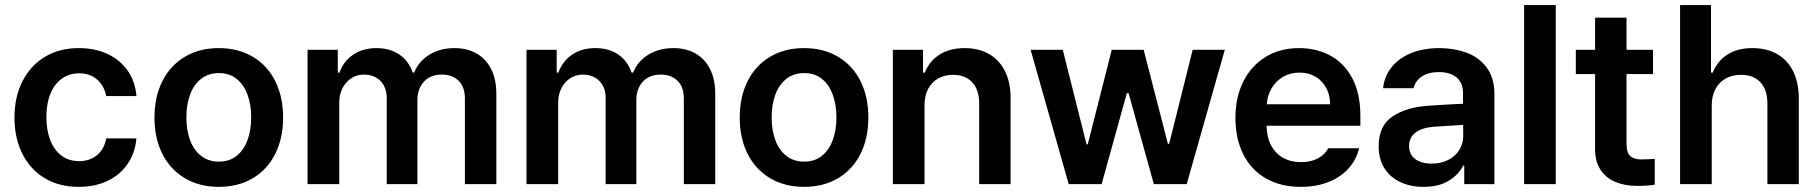

<svg xmlns="http://www.w3.org/2000/svg" viewBox="-20 -727 7180 758"><path d="M37.1 -262.7Q37.1 -343.3 68.4 -405.5Q99.6 -467.8 157 -502.4Q214.4 -537.1 291 -537.1Q355 -537.1 405 -513.7Q455.1 -490.2 484.6 -447.3Q514.2 -404.3 518.6 -347.7H399.4Q391.6 -387.7 363.8 -412.6Q335.9 -437.5 292 -437.5Q253.4 -437.5 224.4 -416.7Q195.3 -396 179.2 -357.2Q163.1 -318.4 163.1 -265.6Q163.1 -211.4 179 -172.1Q194.8 -132.8 223.9 -111.8Q252.9 -90.8 292 -90.8Q334 -90.8 362.8 -114.3Q391.6 -137.7 399.4 -180.7H518.6Q513.7 -124.5 484.6 -81.1Q455.6 -37.6 405.8 -13.4Q356 10.7 291 10.7Q213.4 10.7 156 -23.9Q98.6 -58.6 67.9 -120.6Q37.1 -182.6 37.1 -262.7Z M589.8 -262.7Q589.8 -344.7 621.1 -406.7Q652.3 -468.8 710 -502.9Q767.6 -537.1 843.8 -537.1Q920.4 -537.1 978 -502.9Q1035.6 -468.8 1066.7 -406.7Q1097.7 -344.7 1097.7 -262.7Q1097.7 -181.2 1066.4 -119.1Q1035.2 -57.1 977.8 -23.2Q920.4 10.7 843.8 10.7Q767.6 10.7 710 -23.4Q652.3 -57.6 621.1 -119.4Q589.8 -181.2 589.8 -262.7ZM971.7 -263.7Q971.7 -313 957.3 -352.8Q942.9 -392.6 914.3 -415.5Q885.7 -438.5 844.7 -438.5Q802.7 -438.5 773.7 -415.5Q744.6 -392.6 730.2 -353Q715.8 -313.5 715.8 -263.7Q715.8 -213.9 730.2 -174.3Q744.6 -134.8 773.7 -111.8Q802.7 -88.9 844.7 -88.9Q885.7 -88.9 914.3 -111.8Q942.9 -134.8 957.3 -174.3Q971.7 -213.9 971.7 -263.7Z M1194.3 -530.3H1313.5V-440.4H1320.3Q1336.4 -485.8 1374.8 -511.5Q1413.1 -537.1 1465.8 -537.1Q1519.5 -537.1 1556.6 -511.7Q1593.8 -486.3 1609.4 -440.4H1615.2Q1632.8 -484.9 1675 -511Q1717.3 -537.1 1774.4 -537.1Q1823.2 -537.1 1860.6 -516.4Q1897.9 -495.6 1918.7 -454.8Q1939.5 -414.1 1939.5 -356.4V0H1815.4V-336.9Q1815.4 -384.3 1790.3 -408.4Q1765.1 -432.6 1724.6 -432.6Q1679.2 -432.6 1653.6 -404.5Q1627.9 -376.5 1627.9 -331.1V0H1506.8V-341.8Q1506.8 -368.7 1495.4 -389.4Q1483.9 -410.2 1463.6 -421.4Q1443.4 -432.6 1417 -432.6Q1390.1 -432.6 1367.9 -418.7Q1345.7 -404.8 1332.5 -379.6Q1319.3 -354.5 1319.3 -322.3V0H1194.3Z M2058.6 -530.3H2177.7V-440.4H2184.6Q2200.7 -485.8 2239 -511.5Q2277.3 -537.1 2330.1 -537.1Q2383.8 -537.1 2420.9 -511.7Q2458 -486.3 2473.6 -440.4H2479.5Q2497.1 -484.9 2539.3 -511Q2581.5 -537.1 2638.7 -537.1Q2687.5 -537.1 2724.9 -516.4Q2762.2 -495.6 2783 -454.8Q2803.7 -414.1 2803.7 -356.4V0H2679.7V-336.9Q2679.7 -384.3 2654.5 -408.4Q2629.4 -432.6 2588.9 -432.6Q2543.5 -432.6 2517.8 -404.5Q2492.2 -376.5 2492.2 -331.1V0H2371.1V-341.8Q2371.1 -368.7 2359.6 -389.4Q2348.1 -410.2 2327.9 -421.4Q2307.6 -432.6 2281.2 -432.6Q2254.4 -432.6 2232.2 -418.7Q2210 -404.8 2196.8 -379.6Q2183.6 -354.5 2183.6 -322.3V0H2058.6Z M2900.4 -262.7Q2900.4 -344.7 2931.6 -406.7Q2962.9 -468.8 3020.5 -502.9Q3078.1 -537.1 3154.3 -537.1Q3231 -537.1 3288.6 -502.9Q3346.2 -468.8 3377.2 -406.7Q3408.2 -344.7 3408.2 -262.7Q3408.2 -181.2 3377 -119.1Q3345.7 -57.1 3288.3 -23.2Q3231 10.7 3154.3 10.7Q3078.1 10.7 3020.5 -23.4Q2962.9 -57.6 2931.6 -119.4Q2900.4 -181.2 2900.4 -262.7ZM3282.2 -263.7Q3282.2 -313 3267.8 -352.8Q3253.4 -392.6 3224.9 -415.5Q3196.3 -438.5 3155.3 -438.5Q3113.3 -438.5 3084.2 -415.5Q3055.2 -392.6 3040.8 -353Q3026.4 -313.5 3026.4 -263.7Q3026.4 -213.9 3040.8 -174.3Q3055.2 -134.8 3084.2 -111.8Q3113.3 -88.9 3155.3 -88.9Q3196.3 -88.9 3224.9 -111.8Q3253.4 -134.8 3267.8 -174.3Q3282.2 -213.9 3282.2 -263.7Z M3629.9 0H3504.9V-530.3H3624V-440.4H3630.9Q3649.4 -486.3 3689.7 -511.7Q3730 -537.1 3788.1 -537.1Q3843.3 -537.1 3884.5 -513.7Q3925.8 -490.2 3948 -445.3Q3970.2 -400.4 3969.7 -337.9V0H3845.7V-318.4Q3845.7 -372.1 3818.4 -401.9Q3791 -431.6 3742.2 -431.6Q3709 -431.6 3683.6 -417.2Q3658.2 -402.8 3644 -375.7Q3629.9 -348.6 3629.9 -310.5Z M4048.8 -530.3H4175.8L4269.5 -157.2H4274.4L4369.1 -530.3H4495.1L4590.8 -159.2H4595.7L4688.5 -530.3H4815.4L4665 0H4535.2L4435.5 -359.4H4428.7L4329.1 0H4199.2Z M4857.4 -261.7Q4857.4 -343.3 4888.7 -405.5Q4919.9 -467.8 4976.8 -502.4Q5033.7 -537.1 5108.4 -537.1Q5175.8 -537.1 5230.7 -508.3Q5285.6 -479.5 5318.1 -419.2Q5350.6 -358.9 5350.6 -269.5V-230.5H4980.5Q4981 -186 4998 -153.6Q5015.1 -121.1 5045.4 -104Q5075.7 -86.9 5116.2 -86.9Q5155.8 -86.9 5183.6 -102.1Q5211.4 -117.2 5223.6 -141.6H5345.7Q5334.5 -95.7 5303.2 -61.3Q5272 -26.9 5223.9 -8.1Q5175.8 10.7 5115.2 10.7Q5036.1 10.7 4977.8 -22.7Q4919.4 -56.2 4888.4 -117.7Q4857.4 -179.2 4857.4 -261.7ZM5231.4 -315.4Q5231 -351.6 5215.8 -379.9Q5200.7 -408.2 5173.3 -424.3Q5146 -440.4 5110.4 -440.4Q5073.7 -440.4 5045.2 -423.6Q5016.6 -406.7 5000 -378.2Q4983.4 -349.6 4981 -315.4Z M5620.1 -309.6Q5704.6 -315.4 5755.9 -317.4V-359.4Q5755.9 -398.9 5731 -420.7Q5706.1 -442.4 5660.2 -442.4Q5619.6 -442.4 5593.8 -425.3Q5567.9 -408.2 5560.5 -378.9H5440.4Q5444.8 -424.3 5472.7 -460.2Q5500.5 -496.1 5549.3 -516.6Q5598.1 -537.1 5663.1 -537.1Q5718.8 -537.1 5767.8 -519.8Q5816.9 -502.4 5848.4 -461.7Q5879.9 -420.9 5879.9 -354.5V0H5760.7V-73.2H5756.8Q5737.3 -36.1 5698.2 -12.7Q5659.2 10.7 5600.6 10.7Q5549.3 10.7 5509 -7.8Q5468.8 -26.4 5445.8 -62.5Q5422.9 -98.6 5422.9 -149.4Q5422.9 -231.4 5478.3 -267.8Q5533.7 -304.2 5620.1 -309.6ZM5632.8 -81.1Q5669.4 -81.1 5697.8 -95.7Q5726.1 -110.4 5741.5 -135.5Q5756.8 -160.6 5756.8 -190.4L5756.3 -233.9L5639.6 -226.6Q5593.8 -222.7 5568.4 -203.6Q5543 -184.6 5543 -150.4Q5543 -116.7 5567.4 -98.9Q5591.8 -81.1 5632.8 -81.1Z M6122.1 0H5997.1V-707H6122.1Z M6505.9 -434.6H6401.4V-159.2Q6401.4 -124 6416.3 -110.8Q6431.2 -97.7 6458 -97.7Q6481.4 -97.7 6512.7 -99.6V2Q6488.3 6.8 6442.4 6.8Q6394 6.8 6356.7 -9Q6319.3 -24.9 6298.1 -57.6Q6276.9 -90.3 6277.3 -138.7V-434.6H6201.2V-530.3H6277.3V-657.2H6401.4V-530.3H6505.9Z M6737.8 0H6612.8V-707H6734.9V-440.4H6741.7Q6760.7 -486.8 6800 -512Q6839.4 -537.1 6898.9 -537.1Q6954.1 -537.1 6995.4 -513.9Q7036.6 -490.7 7059.1 -445.8Q7081.5 -400.9 7081.5 -337.9V0H6957.5V-318.4Q6957.5 -372.6 6929.9 -402.1Q6902.3 -431.6 6853 -431.6Q6819.3 -431.6 6793.2 -417.2Q6767.1 -402.8 6752.4 -375.5Q6737.8 -348.1 6737.8 -310.5Z"/></svg>

Font: Pretendard SemiBold
Style: Regular
Weight: 600
Designer: Base glyphs from Inter by Rasmus Andersson; Hangeul glyphs from Noto Sans CJK(Source Han Sans) by Jang Soo-young and Kan
Foundry: Kil Hyung-jin
Version: Version 1.309